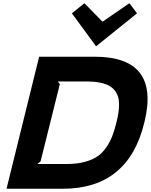

<svg xmlns="http://www.w3.org/2000/svg" viewBox="-20 -1158 929 1178"><path d="M693.8 -404.8Q702.1 -438 706.3 -464.4Q710.4 -490.7 710.4 -517.8Q710.4 -544.9 704.1 -565.2Q697.8 -585.4 683.6 -603.5Q669.4 -621.6 647 -633.3Q624.5 -645 590.6 -651.6Q556.6 -658.2 512.2 -658.2H335L347.2 -642.1L229 -168L210 -151.9H392.1Q452.6 -151.9 499.5 -164.6Q546.4 -177.2 577.4 -198.2Q608.4 -219.2 631.6 -253.2Q654.8 -287.1 668.5 -322Q682.1 -356.9 693.8 -404.8ZM865.2 -404.8Q766.6 0 365.2 0H20L220.2 -810.1H560.1Q966.3 -810.1 865.2 -404.8ZM773.9 -1138.2 820.8 -1076.2 570.8 -875H568.8L420.9 -1076.2L498 -1138.2L608.9 -1024.9Z"/></svg>

Font: Sinkin Sans 700 Bold Italic
Style: Bold Italic
Weight: 700
Italic angle: -112°
Designer: Keith Bates
Foundry: K-Type
Version: Sinkin Sans (version 1.0)  by Keith Bates   •   © 2014   www